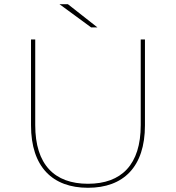

<svg xmlns="http://www.w3.org/2000/svg" viewBox="-20 -887 834 910"><path d="M397 3C564 3 667 -95 667 -293V-700H647V-294C647 -107 556 -16 397 -16C238 -16 147 -107 147 -294V-700H127V-293C127 -95 230 3 397 3ZM442 -757 302 -867H262L412 -757Z"/></svg>

Font: Montserrat-Alt1 Thin
Style: Regular
Weight: 100
Designer: Differentunic
Foundry: Differentunic
Version: Version 7.222